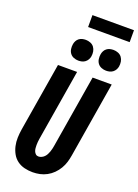

<svg xmlns="http://www.w3.org/2000/svg" viewBox="-205 -1214 935 1303"><g transform="rotate(20 262.5 -562.5)"><path d="M207 8Q177 8 148 1Q119 -6 96 -23Q73 -40 59 -65Q45 -90 38.5 -119Q32 -148 33 -178.5Q34 -209 39 -240L121 -735H259L174 -221Q172 -209 171 -197.5Q170 -186 170 -174.5Q170 -163 171 -152Q172 -141 176 -131Q180 -121 188 -113.5Q196 -106 208 -106Q219 -106 230 -111Q241 -116 249.5 -124.5Q258 -133 263.5 -143.5Q269 -154 273 -165Q277 -176 279.5 -187Q282 -198 284 -209L371 -735H509L419 -190Q415 -165 407.5 -140Q400 -115 386 -91.5Q372 -68 352.5 -48.5Q333 -29 309 -16Q285 -3 259 2.5Q233 8 207 8ZM440 -810Q423 -810 406.5 -816.5Q390 -823 380 -836.5Q370 -850 367.5 -867.5Q365 -885 368 -903Q370 -915 376 -926.5Q382 -938 392.5 -946Q403 -954 415.5 -957Q428 -960 441 -960Q458 -960 474.5 -953.5Q491 -947 501 -933.5Q511 -920 514 -902.5Q517 -885 514 -867Q512 -855 505.5 -843.5Q499 -832 488.5 -824Q478 -816 465.5 -813Q453 -810 440 -810ZM240 -810Q223 -810 206.5 -816.5Q190 -823 180 -836.5Q170 -850 167.5 -867.5Q165 -885 168 -903Q170 -915 176 -926.5Q182 -938 192.5 -946Q203 -954 215.5 -957Q228 -960 241 -960Q258 -960 274.5 -953.5Q291 -947 301 -933.5Q311 -920 314 -902.5Q317 -885 314 -867Q312 -855 305.5 -843.5Q299 -832 288.5 -824Q278 -816 265.5 -813Q253 -810 240 -810ZM225 -1047V-1133H525V-1047Z"/></g></svg>

Font: Iosevka Heavy
Style: Italic
Weight: 900
Italic angle: -9°
Monospace: yes
Designer: Belleve Invis
Foundry: Belleve Invis
Version: Version 32.5.0; ttfautohint (v1.8.4)